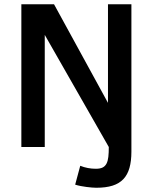

<svg xmlns="http://www.w3.org/2000/svg" viewBox="-20 -696 723 909"><path d="M359.9 88.9Q395 103 434.1 103Q453.6 103 465.6 97.2Q477.5 91.3 484.1 78.9Q490.7 66.4 492.9 46.9Q495.1 27.3 495.1 0L191.9 -530.8V0H81.1V-675.8H235.8L491.2 -209V-675.8H602.1V22Q602.1 66.4 593 98.6Q584 130.9 564.2 151.9Q544.4 172.9 512.9 182.9Q481.4 192.9 436 192.9Q427.2 192.9 415.3 191.9Q403.3 190.9 389.9 189.2Q376.5 187.5 362.3 184.8Q348.1 182.1 335.9 178.2Z"/></svg>

Font: Clear Sans Medium
Style: Regular
Weight: 500
Foundry: Intel Corporation
Version: Version 1.00